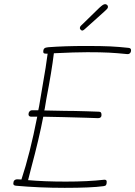

<svg xmlns="http://www.w3.org/2000/svg" viewBox="-20 -917 650 923"><path d="M610 -676Q610 -666 604.5 -661Q599 -656 591 -657Q542 -662 503 -664Q464 -666 400 -666Q341 -666 239 -661Q229 -577 203 -442L197 -406Q195 -392 193 -386Q259 -384 293 -384Q334 -384 398 -382L455 -380Q462 -380 465 -376.5Q468 -373 468 -364Q468 -349 451 -349L394 -351L284 -354L188 -356Q168 -251 130 -110L115 -51Q194 -44 296 -44Q403 -44 481 -53H483Q493 -53 493 -43Q493 -33 490 -28Q487 -23 477 -22Q418 -14 291 -14Q169 -14 58 -24Q44 -25 44 -34Q44 -55 64 -55L83 -54Q124 -177 159 -356H131Q117 -356 117 -368Q117 -376 122 -381.5Q127 -387 135 -387H164Q166 -394 168 -406L182 -489Q203 -608 209 -659H203Q194 -659 191 -661Q188 -663 188 -668Q188 -680 193.5 -684.5Q199 -689 212 -690Q291 -696 392 -696Q468 -696 509.5 -694Q551 -692 597 -687Q610 -686 610 -676ZM364 -781Q364 -786 366 -789.5Q368 -793 376 -800L457 -879Q468 -889 474 -893Q480 -897 486 -897Q490 -897 494.5 -893.5Q499 -890 499 -884Q499 -879 495 -874.5Q491 -870 487 -866.5Q483 -863 480 -860L392 -781Q389 -778 384 -774Q379 -770 375 -770Q372 -770 368 -774Q364 -778 364 -781Z"/></svg>

Font: Mali ExtraLight
Style: Italic
Weight: 275
Italic angle: -10°
Version: Version 1.000; ttfautohint (v1.6)